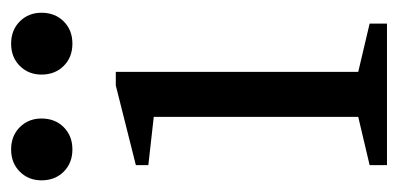

<svg xmlns="http://www.w3.org/2000/svg" viewBox="-210 -524 733 354"><g transform="rotate(-90 157.0 -346.5)"><path d="M30 0V-32L119 -53V-430L30 -440V-463L177 -500H202V-53L291 -32V0ZM59 -580Q34 -580 18 -596Q2 -612 2 -637Q2 -661 18 -677Q34 -693 59 -693Q84 -693 100 -677Q116 -661 116 -637Q116 -612 100 -596Q84 -580 59 -580ZM254 -580Q229 -580 213 -596Q197 -612 197 -637Q197 -661 213 -677Q229 -693 254 -693Q279 -693 295 -677Q311 -661 311 -637Q311 -612 295 -596Q279 -580 254 -580Z"/></g></svg>

Font: Manuale
Style: Regular
Weight: 400
Designer: Eduardo Tunni / Pablo Cosgaya
Foundry: Eduardo Tunni / Pablo Cosgaya
Version: Version 1.002